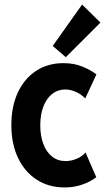

<svg xmlns="http://www.w3.org/2000/svg" viewBox="-20 -819 466 845"><path d="M264.4 5.9Q194.3 5.9 141.6 -28.1Q89 -62.1 59.5 -123.8Q30 -185.5 30 -268.8Q30 -351 58.7 -412.2Q87.4 -473.4 138.9 -507.3Q190.5 -541.1 259.5 -541.1Q304.8 -541.1 341.1 -526.5Q377.5 -512 404.3 -491.7L355.3 -385.8Q336.8 -404.8 313.2 -415Q289.6 -425.2 267 -425.2Q234.4 -425.2 209.8 -405.9Q185.3 -386.6 171.3 -351.2Q157.3 -315.8 157.3 -268Q157.3 -220.5 170.8 -184.9Q184.4 -149.4 209.4 -129.7Q234.4 -110.1 268.6 -110.1Q293.6 -110.1 318.2 -120.6Q342.7 -131.1 356.4 -148.1L403.7 -39.1Q378 -19 341.8 -6.6Q305.6 5.9 264.4 5.9ZM269.6 -567.3 212 -616.8 341.2 -798.9 422.1 -719.7Z"/></svg>

Font: Reddit Sans Condensed
Style: Regular
Weight: 400
Designer: Stephen Hutchings
Foundry: Reddit
Version: Version 1.014